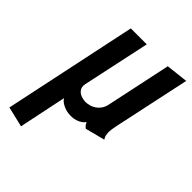

<svg xmlns="http://www.w3.org/2000/svg" viewBox="-209 -615 936 936"><g transform="rotate(45 259.0 -147.0)"><path d="M433 -112 518 -510 404 -497 332 -158Q328 -140 316.5 -125Q305 -110 287 -100.5Q269 -91 243 -90Q230 -90 213.5 -95.5Q197 -101 187 -114.5Q177 -128 181 -150L256 -500H146L0 191L105 216L156 -29Q164 -17 175 -10Q186 -3 198 1.5Q210 6 221 7.5Q232 9 241 9Q259 9 274.5 4Q290 -1 301 -9Q312 -17 316 -25Q317 -23 320 -17.5Q323 -12 327.5 -7Q332 -2 337 1L438 -25Q436 -28 432 -36Q428 -44 427 -62Q426 -80 433 -112Z"/></g></svg>

Font: Advent Pro
Style: Italic
Weight: 400
Italic angle: -12°
Designer: VivaRado, Andreas Kalpakidis
Foundry: VivaRado, Andreas Kalpakidis
Version: Version 3.000